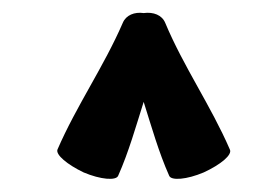

<svg xmlns="http://www.w3.org/2000/svg" viewBox="-20 -1049 404 294"><path d="M161 -780C177 -816 188 -855 200 -893C212 -855 223 -816 239 -780C242 -772 266 -774 292 -785C318 -797 336 -812 332 -820C303 -887 261 -947 233 -1014C228 -1026 215 -1031 200 -1029C186 -1031 173 -1026 168 -1014C139 -947 97 -887 68 -820C65 -812 83 -797 108 -785C134 -774 158 -772 161 -780Z"/></svg>

Font: Nupuram Condensed Medium
Style: Regular
Weight: 500
Width: 3
Designer: Santhosh Thottingal (santhosh.thottingal@gmail.com)
Foundry: SMC
Version: Version 1.000